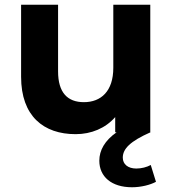

<svg xmlns="http://www.w3.org/2000/svg" viewBox="-20 -558 727 810"><path d="M616 138C600 147 577 153 555 153C520 153 498 135 498 107C498 70 529 38 615 0L614 -1V-538H458V-272C458 -173 406 -127 334 -127C265 -127 225 -167 225 -257V-538H69V-234C69 -68 164 8 299 8C365 8 425 -17 466 -64V0H472C422 35 399 76 399 120C399 187 450 232 537 232C575 232 614 222 638 209Z"/></svg>

Font: Montserrat Lite
Style: Bold
Weight: 700
Designer: Julieta Ulanovsky
Foundry: Julieta Ulanovsky
Version: Version 7.200;PS 007.200;hotconv 1.0.88;makeotf.lib2.5.64775